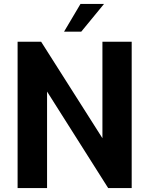

<svg xmlns="http://www.w3.org/2000/svg" viewBox="-20 -951 744 971"><path d="M69 -740H188L498 -252V-740H646V0H527L218 -488V0H69ZM387 -931H506L391 -791H304Z"/></svg>

Font: Exo
Style: Bold
Weight: 700
Designer: Natanael Gama
Foundry: Natanael Gama
Version: Version 1.500; ttfautohint (v1.6)